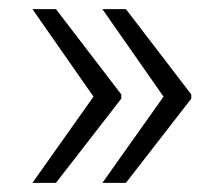

<svg xmlns="http://www.w3.org/2000/svg" viewBox="-20 -481 487 422"><path d="M51.3 -79.1 185.5 -268.6 51.3 -460.9H103L246.6 -273.4V-264.2L103 -79.1ZM205.1 -79.1 339.4 -268.6 205.1 -460.9H256.8L400.4 -273.4V-264.2L256.8 -79.1Z"/></svg>

Font: Roboto Slab LO Light
Style: Regular
Weight: 300
Designer: Google
Version: Version 2.000